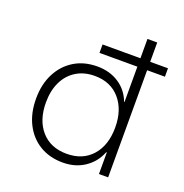

<svg xmlns="http://www.w3.org/2000/svg" viewBox="-128 -820 904 943"><g transform="rotate(20 324.0 -348.5)"><path d="M300 8Q231 8 179.5 -23Q128 -54 99 -110.5Q70 -167 70 -243Q70 -318 99 -374.5Q128 -431 179.5 -462.5Q231 -494 300 -494Q365 -494 413 -462.5Q461 -431 482 -375H484V-560H286V-604H484V-705H535V-604H628V-560H535V0H487V-113H484Q462 -57 413.5 -24.5Q365 8 300 8ZM303 -39Q387 -39 435.5 -94Q484 -149 484 -242Q484 -334 435.5 -390Q387 -446 304 -446Q248 -446 207 -420.5Q166 -395 144 -349Q122 -303 122 -242Q122 -149 170.5 -94Q219 -39 303 -39Z"/></g></svg>

Font: Nunito Sans 7pt ExtraLight
Style: Regular
Weight: 250
Designer: Vernon Adams
Foundry: Vernon Adams
Version: Version 3.101;gftools[0.9.27]